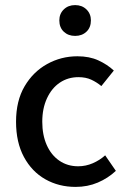

<svg xmlns="http://www.w3.org/2000/svg" viewBox="-20 -722 499 754"><path d="M277 12Q211 12 158 -18Q105 -48 74 -105.5Q43 -163 43 -244Q43 -326 76.5 -383Q110 -440 165 -470.5Q220 -501 284 -501Q331 -501 366 -485Q401 -469 427 -445L378 -384Q360 -399 338.5 -409Q317 -419 288 -419Q247 -419 215 -397.5Q183 -376 164.5 -336Q146 -296 146 -244Q146 -192 163.5 -152.5Q181 -113 213 -91Q245 -69 287 -69Q317 -69 344.5 -81Q372 -93 393 -112L435 -51Q404 -22 364 -5Q324 12 277 12ZM275 -581Q248 -581 230.5 -597.5Q213 -614 213 -642Q213 -668 230.5 -685Q248 -702 275 -702Q302 -702 319.5 -685Q337 -668 337 -642Q337 -614 319.5 -597.5Q302 -581 275 -581Z"/></svg>

Font: Mada Medium
Style: Regular
Weight: 500
Designer: Khaled Hosny
Version: Version 1.5